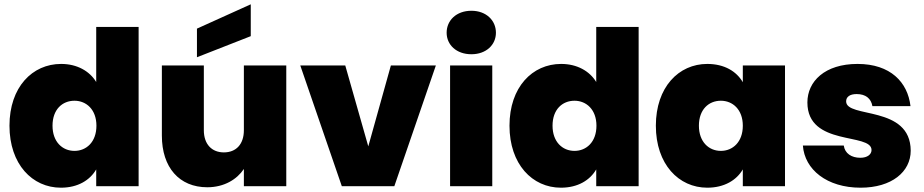

<svg xmlns="http://www.w3.org/2000/svg" viewBox="-20 -865 4291 892"><path d="M264 -568C130 -568 24 -460 24 -281C24 -102 130 7 263 7C342 7 398 -28 427 -78V0H624V-740H427V-484C396 -535 338 -568 264 -568ZM326 -397C381 -397 428 -356 428 -281C428 -205 381 -164 326 -164C270 -164 224 -206 224 -281C224 -357 270 -397 326 -397Z M895 -732V-599L1145 -697V-845ZM1113 -260C1113 -195 1077 -157 1020 -157C964 -157 927 -195 927 -260V-561H732V-235C732 -87 813 5 943 5C1022 5 1081 -32 1113 -80V0H1310V-561H1113Z M1375 -561 1568 0H1812L2005 -561H1796L1691 -185L1584 -561Z M2055 -713C2055 -657 2100 -613 2170 -613C2239 -613 2284 -657 2284 -713C2284 -770 2239 -815 2170 -815C2100 -815 2055 -770 2055 -713ZM2071 0H2267V-561H2071Z M2587 -568C2453 -568 2347 -460 2347 -281C2347 -102 2453 7 2586 7C2665 7 2721 -28 2750 -78V0H2947V-740H2750V-484C2719 -535 2661 -568 2587 -568ZM2649 -397C2704 -397 2751 -356 2751 -281C2751 -205 2704 -164 2649 -164C2593 -164 2547 -206 2547 -281C2547 -357 2593 -397 2649 -397Z M3266 -568C3133 -568 3027 -460 3027 -281C3027 -102 3133 7 3266 7C3345 7 3402 -28 3431 -78V0H3627V-561H3431V-483C3402 -533 3346 -568 3266 -568ZM3329 -397C3384 -397 3431 -356 3431 -281C3431 -205 3384 -164 3329 -164C3273 -164 3227 -206 3227 -281C3227 -357 3273 -397 3329 -397Z M3978 7C4123 7 4211 -67 4211 -165C4210 -378 3911 -314 3911 -394C3911 -415 3928 -428 3960 -428C4002 -428 4027 -407 4033 -372H4210C4197 -483 4117 -568 3964 -568C3812 -568 3731 -487 3731 -389C3731 -183 4029 -250 4029 -168C4029 -148 4010 -132 3977 -132C3936 -132 3905 -152 3900 -189H3710C3718 -77 3822 7 3978 7Z"/></svg>

Font: Poppins STUK1
Style: Regular
Weight: 400
Designer: Jonny Pinhorn (original), Sammy Jo Hughes (modified version)
Foundry: Type Mafia
Version: Version 1.002;hotconv 1.0.109;makeotfexe 2.5.65596